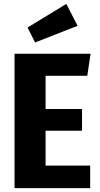

<svg xmlns="http://www.w3.org/2000/svg" viewBox="-20 -970 514 990"><path d="M430 -579H215V-408H403V-296H215V-116H445V0H55V-693H447ZM380 -837 161 -751 122 -828 322 -950Z"/></svg>

Font: Fira Sans Condensed
Style: Bold
Weight: 700
Width: 3
Designer: bBox Type GmbH & Carrois Corporate GbR & Edenspiekermann AG
Foundry: bBox Type GmbH & Carrois Corporate GbR & Edenspiekermann AG
Version: Version 4.301